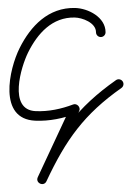

<svg xmlns="http://www.w3.org/2000/svg" viewBox="-20 -288 330 482"><path d="M245 -207C245 -207 245 -207 245 -207C245 -245 201 -267.2 168.3 -268C101.8 -269.5 57.2 -223.2 29.3 -167.4C2.6 -114 -25.3 10.9 68.5 15C104 16.5 139.2 9.2 172.3 -3.4C177 -5.2 174.3 -11.5 169.9 -16.3C165.4 -21 159.3 -24.2 157.2 -19.7C129.7 39.2 102.3 98.1 74.8 156.9C71.5 164.2 75.2 170.3 80.6 172.9C86.1 175.4 93.2 174.3 96.6 167.1C145.5 62.7 191.2 -1.2 284.9 -67.2C290.3 -71 291.6 -78.5 287.8 -83.9C284 -89.3 276.5 -90.6 271.1 -86.8C174 -18.4 125.5 48.9 74.9 156.9C71.5 164.1 75.2 170.3 80.7 172.9C86.1 175.4 93.2 174.3 96.6 167.1C124 108.2 151.5 49.3 178.9 -9.5C181.1 -14.1 179.6 -19 176.5 -22.4C173.3 -25.8 168.5 -27.6 163.8 -25.8C133.8 -14.4 101.8 -7.6 69.5 -9C-0.4 -12 32.9 -120.9 50.7 -156.6C74.3 -203.9 111 -245.3 167.7 -244C186.6 -243.6 221 -231 221 -207C221 -200.4 226.4 -195 233 -195C239.6 -195 245 -200.4 245 -207Z"/></svg>

Font: FRB American Cursive Guidelines Arrows Light
Style: Italic
Weight: 300
Italic angle: -25°
Version: Version 2.0;Modular Font Editor K font №1